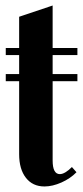

<svg xmlns="http://www.w3.org/2000/svg" viewBox="-20 -670 302 700"><path d="M142.1 9.8Q99.1 9.8 74.5 -21.7Q49.8 -53.2 49.8 -107.9V-374H1V-399.9H49.8V-469.2H1V-495.1H49.8V-608.9L171.9 -649.9V-495.1H262.2V-469.2H171.9V-399.9H262.2V-374H171.9V-85Q171.9 -35.2 198.2 -35.2Q216.3 -35.2 242.2 -61L258.8 -42Q236.3 -19 203.9 -4.6Q171.4 9.8 142.1 9.8Z"/></svg>

Font: Moniqa Black Heading
Style: Regular
Weight: 900
Designer: Rajesh Rajput
Foundry: Rajesh Rajput
Version: Version 1.000